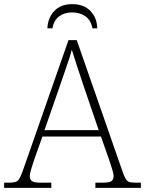

<svg xmlns="http://www.w3.org/2000/svg" viewBox="-23 -908 701 928"><path d="M-3 0V-25H18Q40 -25 51.5 -28.5Q63 -32 70 -43.5Q77 -55 86 -79L308 -714H348L571 -74Q579 -52 585.5 -41.5Q592 -31 603.5 -28Q615 -25 638 -25H658V0H438V-25H470Q505 -25 515.5 -32.5Q526 -40 526 -57Q526 -67 521 -84Q516 -101 510.5 -117.5Q505 -134 502 -143L465 -248H182L145 -144Q142 -135 136.5 -118.5Q131 -102 126 -84.5Q121 -67 121 -57Q121 -40 131.5 -32.5Q142 -25 178 -25H225V0ZM192 -279H454L380 -496Q366 -538 350 -586.5Q334 -635 324 -668Q320 -650 310.5 -621.5Q301 -593 290 -561.5Q279 -530 271 -506ZM206 -771Q208 -821 239 -854.5Q270 -888 326 -888Q383 -888 414.5 -854.5Q446 -821 447 -771H424Q416 -811 389.5 -829.5Q363 -848 326 -848Q289 -848 263.5 -829.5Q238 -811 230 -771Z"/></svg>

Font: Noto Serif ExtraLight
Style: Regular
Weight: 200
Designer: Monotype Design Team
Foundry: Monotype Imaging Inc.
Version: Version 2.015; ttfautohint (v1.8.4.7-5d5b)